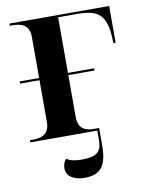

<svg xmlns="http://www.w3.org/2000/svg" viewBox="-83 -596 655 853"><g transform="rotate(-10 244.5 -169.5)"><path d="M19 0H321V43C321 95 299 115 232 115C198 115 179 110 163 99C154 108 148 123 148 139C148 178 183 197 231 197C308 197 331 153 331 66V-10H309C275 -10 237 -18 237 -76V-265H355V-275H237V-526H321C422 -526 452 -496 458 -394L459 -370H469V-536H19V-526H32C66 -526 107 -518 107 -460V-275H19V-265H107V-76C107 -18 66 -10 32 -10H19Z"/></g></svg>

Font: Noto Serif Display SemiBold
Style: Regular
Weight: 600
Designer: Monotype Design Team
Foundry: Monotype Imaging Inc.
Version: Version 2.009